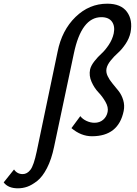

<svg xmlns="http://www.w3.org/2000/svg" viewBox="-192 -731 741 1040"><path d="M-95 289Q-148 289 -172 257L-116 187Q-99 212 -69 212Q-45 212 -27 188.5Q-9 165 7 89L120 -451Q143 -567 217 -639Q291 -711 389 -711Q463 -711 495.5 -667Q528 -623 515 -555Q508 -522 487.5 -492Q467 -462 446.5 -444Q426 -426 407.5 -403Q389 -380 385 -360Q381 -340 391 -319Q401 -298 417.5 -278.5Q434 -259 450.5 -238Q467 -217 475.5 -188.5Q484 -160 478 -130Q450 7 306 7Q247 7 195 -37L243 -102Q255 -86 276.5 -76Q298 -66 320 -66Q348 -66 367 -82.5Q386 -99 391 -125Q396 -150 379.5 -179Q363 -208 341 -231Q319 -254 304 -287.5Q289 -321 296 -355Q301 -376 319.5 -399.5Q338 -423 358 -441Q378 -459 397.5 -488.5Q417 -518 424 -550Q432 -589 414.5 -613.5Q397 -638 357 -638Q249 -638 208 -441L101 64Q87 132 62.5 179.5Q38 227 9 249.5Q-20 272 -44.5 280.5Q-69 289 -95 289Z"/></svg>

Font: EauTestInfant Semibold
Style: Italic
Weight: 600
Italic angle: -12°
Designer: Christian Thalmann (Catharsis Fonts)
Version: Version 0.001;PS 000.001;hotconv 1.0.88;makeotf.lib2.5.64775